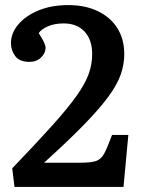

<svg xmlns="http://www.w3.org/2000/svg" viewBox="-20 -734 557 754"><path d="M37 0 28 -73Q124 -173 185.5 -241.5Q247 -310 281 -358Q315 -406 328.5 -444Q342 -482 342 -522Q342 -577 312.5 -609.5Q283 -642 230 -642Q195 -642 169 -631Q143 -620 132 -604Q159 -563 159 -546Q159 -526 141.5 -508.5Q124 -491 95 -491Q57 -491 40 -513.5Q23 -536 23 -565Q23 -603 51 -637Q79 -671 130 -692.5Q181 -714 249 -714Q314 -714 363.5 -690.5Q413 -667 440.5 -624Q468 -581 468 -521Q468 -481 454 -441Q440 -401 405 -353.5Q370 -306 308.5 -243Q247 -180 153 -95H296Q336 -95 356.5 -101.5Q377 -108 389.5 -131.5Q402 -155 420 -204H484L465 0Z"/></svg>

Font: Literata 12pt Medium
Style: Regular
Weight: 500
Designer: Latin by Veronika Burian and Jose Scaglione. Greek by Irene Vlachou. Cyrillic by Vera Evstafieva.
Foundry: TypeTogether
Version: Version 3.002